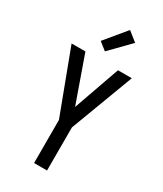

<svg xmlns="http://www.w3.org/2000/svg" viewBox="-239 -1068 978 1154"><g transform="rotate(30 250.0 -490.5)"><path d="M205 0V-299L41 -735H137L250 -415L363 -735H459L295 -299V0ZM238 -794 185 -836 305 -981 370 -929Z"/></g></svg>

Font: Iosevka Medium
Style: Regular
Weight: 500
Monospace: yes
Designer: Belleve Invis
Foundry: Belleve Invis
Version: Version 32.5.0; ttfautohint (v1.8.4)